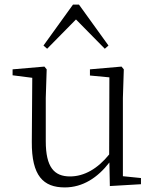

<svg xmlns="http://www.w3.org/2000/svg" viewBox="-20 -805 683 839"><path d="M460 8 596 0V-27L517 -35V-377L521 -502L511 -514L373 -502V-475L458 -467L457 -130C407 -68 348 -34 286 -34C217 -34 180 -74 180 -188V-377L184 -502L174 -514L35 -502V-476L121 -465L119 -185C118 -37 169 14 263 14C342 14 407 -29 458 -95ZM438 -592 454 -606 325 -785H299L170 -606L186 -592L312 -720Z"/></svg>

Font: Noto Serif TC ExtraLight
Style: Regular
Weight: 200
Designer: Ryoko NISHIZUKA 西塚涼子 (kana & ideographs); Frank Grießhammer (Latin, Greek & Cyrillic); Wenlong ZHANG 张文龙 (bopomofo); San
Foundry: Adobe
Version: Version 2.001;hotconv 1.1.0;makeotfexe 2.6.0